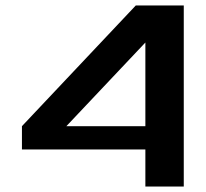

<svg xmlns="http://www.w3.org/2000/svg" viewBox="-20 -680 750 700"><path d="M60 -135V-220L475 -660H650V0H510V-135ZM222 -220H510V-525Z"/></svg>

Font: Xolonium
Style: Regular
Weight: 400
Designer: Severin Meyer
Version: Version 4.2